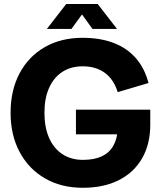

<svg xmlns="http://www.w3.org/2000/svg" viewBox="-20 -906 785 943"><path d="M386.5 16.3Q280.8 16.3 200.9 -29.9Q120.9 -76.2 76.5 -159.2Q32 -242.2 32 -352Q32 -462.8 76.1 -545.8Q120.2 -628.8 199.9 -674.6Q279.5 -720.3 385.3 -720.3Q472.8 -720.3 538.5 -695Q604.1 -669.8 647.4 -620.2Q690.6 -570.7 709.3 -498.3L558 -453.5Q539.2 -515.5 495.3 -547.9Q451.3 -580.3 386 -580.3Q327.9 -580.3 285.8 -552.7Q243.7 -525.1 221 -474.1Q198.3 -423.2 198.3 -352Q198.3 -280.4 221.1 -228.7Q244 -177 286.4 -148.9Q328.9 -120.8 387.3 -120.8Q443.3 -120.8 480.4 -138.4Q517.4 -156 536.5 -190Q555.7 -223.9 558.5 -272.9L600.9 -246.2H353V-367.5H718V-293.8Q718 -198.1 677.9 -128.4Q637.9 -58.7 563.6 -21.2Q489.4 16.3 386.5 16.3ZM210.3 -764 305.3 -886.5H459.7L554.7 -764H434.1L354.2 -874.5H411.5L330.9 -764Z"/></svg>

Font: TikTok Sans Light
Style: Regular
Weight: 300
Version: Version 4.000